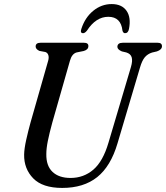

<svg xmlns="http://www.w3.org/2000/svg" viewBox="-20 -910 816 943"><path d="M513 -210 623 -580.5Q632 -611 626.8 -628.5Q621.5 -646 600 -652.5L578.5 -657.5Q556.5 -667 556.5 -680Q557 -700 583 -700H754.5Q775.5 -700 775.5 -683Q775.5 -666 750.5 -657.5L727 -652Q705 -645 691.2 -628.8Q677.5 -612.5 667.5 -578L557 -205.5Q524 -93.5 457.5 -40.2Q391 13 285.5 13Q189 13 143.2 -34Q97.5 -81 98.5 -150.5Q99 -180 109 -224.5Q119 -269 130 -308.5L216.5 -611.5Q221 -627 217.5 -638.8Q214 -650.5 203 -654.5L173.5 -660Q155 -668.5 155 -682Q155.5 -700 179 -700H392.5Q414.5 -700 414 -683.5Q414 -666 391 -659.5L356.5 -652.5Q333 -646 323.5 -611.5L237 -308.5Q222.5 -255.5 215 -218.2Q207.5 -181 207.5 -153.5Q206.5 -95.5 238 -65.8Q269.5 -36 326.5 -36Q391 -36 438.5 -76.8Q486 -117.5 513 -210ZM512 -827.5Q451 -827.5 407 -759.5Q397 -747 388 -747Q372.5 -747 379.5 -768Q397.5 -824 438 -857Q478.5 -890 528.5 -890Q578.5 -890 601.5 -857Q624.5 -824 613.5 -768Q609.5 -747 594 -747Q585 -747 581.5 -759.5Q574 -827.5 512 -827.5Z"/></svg>

Font: Fraunces 72pt S050
Style: Italic
Weight: 400
Italic angle: -16°
Version: Version 1.000; ttfautohint (v1.8.3)